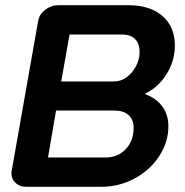

<svg xmlns="http://www.w3.org/2000/svg" viewBox="-20 -720 713 740"><path d="M24 -52Q24 -58 25 -61L127 -639Q131 -664 154 -682Q177 -700 205 -700H474Q558 -700 606 -658.5Q654 -617 654 -544Q654 -487 623 -436Q592 -385 541 -360L540 -357Q583 -341 606 -309Q629 -277 629 -234Q629 -172 593.5 -118Q558 -64 498.5 -32Q439 0 370 0H81Q56 0 40 -15Q24 -30 24 -52ZM420 -406Q445 -406 467.5 -422Q490 -438 504 -464.5Q518 -491 518 -520Q518 -552 500.5 -569.5Q483 -587 451 -587H248L216 -406ZM388 -113Q434 -113 464.5 -145Q495 -177 495 -227Q495 -259 475.5 -276.5Q456 -294 420 -294H196L165 -113Z"/></svg>

Font: K2D
Style: Bold Italic
Weight: 700
Italic angle: -10°
Designer: Katatrad Aksorn Co.,Ltd.
Foundry: Cadson Demak Co.,Ltd.
Version: Version 1.000; ttfautohint (v1.6)